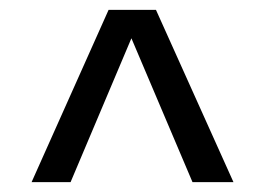

<svg xmlns="http://www.w3.org/2000/svg" viewBox="-20 -730 537 389"><path d="M123 -361H44L200 -710H263L260 -685ZM370 -361 232 -686 231 -710H296L453 -361Z"/></svg>

Font: Roboto Serif 36pt Medium
Style: Regular
Weight: 500
Designer: Greg Gazdowicz
Foundry: Commercial Type
Version: Version 1.008